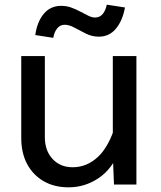

<svg xmlns="http://www.w3.org/2000/svg" viewBox="-20 -790 690 822"><path d="M172 -550V-203Q172 -145 205 -109.5Q238 -74 291 -74Q352 -74 399.5 -118.5Q447 -163 475 -257L491 -144Q460 -66 401.5 -27Q343 12 274 12Q212 12 166.5 -14.5Q121 -41 96 -88Q71 -135 71 -199V-550ZM564 -550V0H468L463 -124V-550ZM208 -628 131 -640Q139 -697 167.5 -731Q196 -765 242 -765Q265 -765 285.5 -757.5Q306 -750 324.5 -740Q343 -730 358.5 -722.5Q374 -715 387 -715Q408 -715 420.5 -731Q433 -747 437 -770L515 -758Q505 -702 476.5 -667.5Q448 -633 403 -633Q374 -633 348 -646Q322 -659 299 -671.5Q276 -684 257 -684Q237 -684 224.5 -668Q212 -652 208 -628Z"/></svg>

Font: Azeret Mono Thin
Style: Regular
Weight: 400
Version: Version 1.002